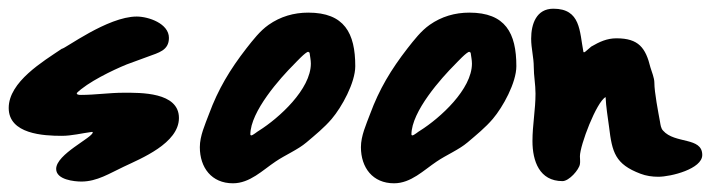

<svg xmlns="http://www.w3.org/2000/svg" viewBox="-30 -542 1633 441"><path d="M112 -230C135 -230 158 -236 181 -239C182 -239 183 -239 183 -238C183 -226 99 -188 99 -154C99 -129 141 -125 157 -125C193 -125 222 -144 254 -159C294 -178 381 -213 381 -271C381 -331 292 -329 254 -329C221 -329 189 -324 156 -324C153 -324 151 -324 148 -325L146 -328C171 -353 229 -381 261 -394L310 -412C334 -421 358 -426 358 -455C358 -488 311 -504 284 -504C217 -504 118 -429 112 -430C69 -401 -10 -354 -10 -294C-10 -234 70 -230 112 -230Z M678 -513C645 -513 614 -504 587 -485C567 -471 551 -450 536 -431C498 -382 471 -337 450 -280C441 -256 429 -230 429 -204C429 -157 456 -121 505 -121C544 -121 573 -151 603 -171C625 -186 654 -198 674 -215C694 -232 715 -249 732 -269C755 -296 786 -352 786 -390C786 -466 761 -513 678 -513ZM545 -233C545 -286 614 -363 645 -394C650 -399 672 -423 678 -423L681 -421C682 -413 684 -404 684 -396C684 -337 611 -271 565 -242C561 -240 551 -231 547 -231C546 -231 545 -232 545 -233Z M1048 -513C1015 -513 984 -504 957 -485C937 -471 921 -450 906 -431C868 -382 841 -337 820 -280C811 -256 799 -230 799 -204C799 -157 826 -121 875 -121C914 -121 943 -151 973 -171C995 -186 1024 -198 1044 -215C1064 -232 1085 -249 1102 -269C1125 -296 1156 -352 1156 -390C1156 -466 1131 -513 1048 -513ZM915 -233C915 -286 984 -363 1015 -394C1020 -399 1042 -423 1048 -423L1051 -421C1052 -413 1054 -404 1054 -396C1054 -337 981 -271 935 -242C931 -240 921 -231 917 -231C916 -231 915 -232 915 -233Z M1241 -522C1202 -522 1190 -487 1190 -453C1190 -431 1196 -410 1196 -388C1196 -368 1200 -348 1200 -327C1200 -290 1193 -255 1193 -218C1193 -172 1209 -126 1262 -126C1277 -126 1300 -152 1302 -165C1303 -171 1302 -177 1302 -183C1302 -208 1340 -308 1361 -319C1362 -296 1366 -273 1369 -250C1376 -192 1383 -165 1441 -143C1454 -138 1468 -136 1482 -136C1511 -136 1583 -154 1583 -186C1583 -228 1520 -211 1493 -242C1488 -247 1487 -256 1486 -262C1482 -284 1473 -330 1473 -352C1473 -363 1467 -377 1464 -387C1453 -432 1437 -454 1386 -454C1364 -454 1347 -446 1328 -435C1325 -433 1314 -422 1312 -422C1311 -422 1310 -422 1310 -423C1301 -470 1304 -522 1241 -522Z"/></svg>

Font: ChillLongCangKaiShu ExtraBold
Style: Regular
Weight: 800
Version: Version 3.500;Glyphs 3.1.1 (3135)